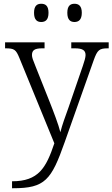

<svg xmlns="http://www.w3.org/2000/svg" viewBox="-20 -761 598 1021"><path d="M376 -644C398 -644 415 -656 415 -693C415 -730 398 -741 376 -741C354 -741 338 -730 338 -693C338 -656 354 -644 376 -644ZM199 -644C222 -644 238 -656 238 -693C238 -730 222 -741 199 -741C177 -741 161 -730 161 -693C161 -656 177 -644 199 -644ZM44 203V240H50C220 240 253 196 324 -5L478 -440C498 -496 508 -504 554 -504H558V-536H359V-504H378C420 -504 435 -493 435 -468C435 -456 429 -435 421 -412L345 -191C327 -141 311 -98 301 -58C292 -96 264 -169 243 -222L169 -408C155 -442 150 -456 150 -468C150 -493 163 -504 204 -504H217V-536H7V-504H10C56 -504 65 -497 83 -453L269 1C225 132 185 203 44 203Z"/></svg>

Font: Noto Serif Ethiopic Light
Style: Regular
Weight: 300
Designer: Monotype Design Team
Foundry: Monotype Imaging Inc.
Version: Version 2.102